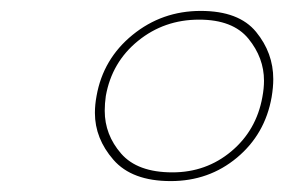

<svg xmlns="http://www.w3.org/2000/svg" viewBox="-20 -536 549 352"><path d="M348 -516Q418 -516 449.5 -477.5Q481 -439 481 -391Q481 -376 478 -358Q466 -290 414.5 -247Q363 -204 293 -204Q222 -204 188 -243Q154 -282 154 -329Q154 -344 157 -360Q169 -428 223 -472Q277 -516 348 -516ZM345 -500Q281 -500 233 -461Q185 -422 174 -360Q172 -346 172 -333Q172 -289 202 -254.5Q232 -220 296 -220Q358 -220 404 -258.5Q450 -297 461 -358Q464 -374 464 -388Q464 -430 435.5 -465Q407 -500 345 -500Z"/></svg>

Font: Fz Poppins Thin
Style: Italic
Weight: 100
Italic angle: -10°
Designer: Ninad Kale (Devanagari), Jonny Pinhorn (Latin)
Foundry: Indian Type Foundry
Version: Vit hóa bi Vntype.Com & FontZin.Com